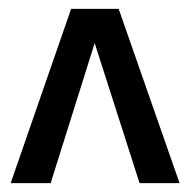

<svg xmlns="http://www.w3.org/2000/svg" viewBox="-20 -706 425 432"><path d="M384 -294 247 -686H140L4 -294H94L193 -609L294 -294Z"/></svg>

Font: Archivo Narrow
Style: Regular
Weight: 400
Designer: Hector Gatti
Foundry: Omnibus-Type
Version: Version 1.003;PS 001.003;hotconv 1.0.70;makeotf.lib2.5.58329